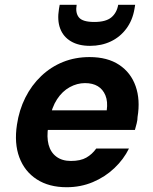

<svg xmlns="http://www.w3.org/2000/svg" viewBox="-20 -772 641 804"><path d="M259 12Q185 12 134 -21Q83 -54 61 -113Q39 -172 51 -250Q60 -311 86 -363Q112 -415 152.5 -453.5Q193 -492 244 -512.5Q295 -533 355 -533Q430 -533 479 -500.5Q528 -468 548 -411Q568 -354 556 -282Q556 -270 552.5 -256Q549 -242 545 -228H143L157 -310H427Q432 -347 421.5 -372.5Q411 -398 389.5 -411Q368 -424 336 -424Q303 -424 272 -407Q241 -390 219 -356.5Q197 -323 187 -271L182 -242Q175 -198 183.5 -166Q192 -134 216 -116Q240 -98 277 -98Q317 -98 341.5 -112Q366 -126 383 -150H520Q498 -105 459 -68Q420 -31 369 -9.5Q318 12 259 12ZM357 -580Q309 -580 277 -599Q245 -618 232 -652.5Q219 -687 227 -735L230 -752H301Q295 -718 310.5 -699Q326 -680 375 -680Q423 -680 446 -699Q469 -718 475 -752H546L543 -734Q535 -687 509 -652Q483 -617 444 -598.5Q405 -580 357 -580Z"/></svg>

Font: DM Sans 10pt
Style: Bold Italic
Weight: 700
Italic angle: -10°
Version: Version 4.004;gftools[0.9.30]